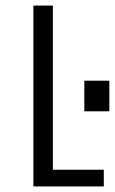

<svg xmlns="http://www.w3.org/2000/svg" viewBox="-20 -670 413 690"><path d="M100 -650H170V-60H353V0H100ZM283 -270V-380H373V-270Z"/></svg>

Font: Unica One
Style: Regular
Weight: 400
Designer: Eduardo Rodriguez Tunni
Foundry: Eduardo Rodriguez Tunni
Version: Version 2.000; ttfautohint (v1.8.4.7-5d5b);gftools[0.9.23]